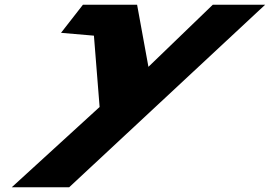

<svg xmlns="http://www.w3.org/2000/svg" viewBox="-20 -533 1143 813"><path d="M881.1 -513 608.5 -250 560.5 -513H331.2L238.4 -394L377.7 -382L401.8 -80L29.7 260H272.8L1102.8 -513Z"/></svg>

Font: Hussar
Style: BdSuprExtOblFive
Weight: 700
Foundry: Cannot Into Space Fonts
Version: Version 2.00